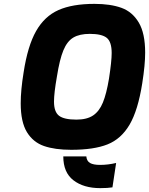

<svg xmlns="http://www.w3.org/2000/svg" viewBox="-20 -768 770 992"><path d="M87 -234Q87 -302 102 -394Q123 -531 166.5 -607.5Q210 -684 282 -716Q354 -748 468 -748Q551 -748 607.5 -727.5Q664 -707 697 -651.5Q730 -596 730 -496Q730 -433 715 -338Q693 -198 649.5 -124Q606 -50 535.5 -22Q465 6 348 6Q264 6 207.5 -13.5Q151 -33 119 -85.5Q87 -138 87 -234ZM543 -361Q557 -452 557 -494Q557 -552 531.5 -572.5Q506 -593 444 -593Q391 -593 359 -574Q327 -555 307.5 -508Q288 -461 274 -372Q259 -287 259 -243Q259 -190 285 -170Q311 -150 375 -150Q429 -150 461 -171.5Q493 -193 511.5 -238Q530 -283 543 -361ZM307 40H426Q428 64 445 74Q462 84 497 84Q538 84 580 74L561 200Q537 204 498 204Q412 204 359.5 163.5Q307 123 307 40Z"/></svg>

Font: Exo ExtraBold
Style: Italic
Weight: 800
Italic angle: -9°
Designer: Natanael Gama
Foundry: Natanael Gama
Version: Version 1.500; ttfautohint (v1.6)